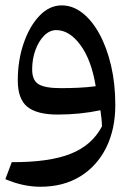

<svg xmlns="http://www.w3.org/2000/svg" viewBox="-20 -421 511 717"><path d="M130.9 276.4Q65.9 276.4 0 248L23.9 184.6Q164.1 185.1 243.9 153.3Q323.7 121.6 360.8 50.8Q360.4 34.7 358.9 21Q357.4 7.3 355 -9.3Q318.4 -1.5 277.6 2.7Q236.8 6.8 195.3 6.8Q118.2 6.8 82.3 -22Q46.4 -50.8 46.4 -120.6Q46.4 -195.8 68.4 -259.5Q90.3 -323.2 127.4 -362.1Q164.6 -400.9 210.4 -400.9Q251.5 -400.9 287.6 -372.8Q323.7 -344.7 351.3 -294.2Q378.9 -243.7 394.8 -176Q410.6 -108.4 410.6 -28.8Q410.6 61.5 376.5 130.4Q342.3 199.2 279.5 237.8Q216.8 276.4 130.9 276.4ZM337.4 -99.1Q321.3 -197.3 280.3 -252.9Q239.3 -308.6 189.9 -308.6Q165.5 -308.6 145 -288.1Q124.5 -267.6 112.3 -234.1Q100.1 -200.7 100.1 -161.6Q100.1 -120.6 124.5 -106.2Q148.9 -91.8 207 -91.8Q237.3 -91.8 271.7 -93.3Q306.2 -94.7 337.4 -99.1Z"/></svg>

Font: Pinar-DS2-FD Medium
Style: Regular
Weight: 500
Designer: Amin Abedi
Version: Version 3.000